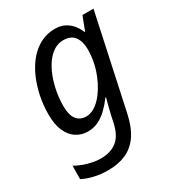

<svg xmlns="http://www.w3.org/2000/svg" viewBox="-187 -658 925 1011"><g transform="rotate(-30 275.5 -153.0)"><path d="M175 240Q128 240 88.5 230.5Q49 221 21 206L22 125Q39 135 64 145Q89 155 117 161Q145 167 172 167Q231 167 269 137Q307 107 322 37L330 -1Q334 -16 338 -34Q342 -52 347 -69.5Q352 -87 355 -99H351Q330 -70 304.5 -45Q279 -20 249.5 -5Q220 10 184 10Q144 10 113 -10.5Q82 -31 64.5 -71Q47 -111 47 -170Q47 -228 58.5 -283Q70 -338 91.5 -386Q113 -434 144 -470Q175 -506 214.5 -526Q254 -546 300 -546Q335 -546 360 -533Q385 -520 402 -499Q419 -478 429 -453H432L464 -536H531L409 31Q393 106 361.5 152Q330 198 283 219Q236 240 175 240ZM216 -63Q237 -63 259 -74.5Q281 -86 301 -107Q321 -128 338.5 -156.5Q356 -185 369.5 -219Q383 -253 390.5 -290.5Q398 -328 398 -366Q398 -413 377 -442.5Q356 -472 308 -472Q278 -472 251.5 -455Q225 -438 204 -408.5Q183 -379 168 -340Q153 -301 145 -257.5Q137 -214 137 -169Q137 -116 157.5 -89.5Q178 -63 216 -63Z"/></g></svg>

Font: Noto Sans Display
Style: Italic
Weight: 400
Italic angle: -12°
Designer: Monotype Design Team
Foundry: Monotype Imaging Inc.
Version: Version 2.003